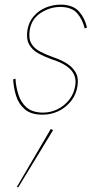

<svg xmlns="http://www.w3.org/2000/svg" viewBox="-20 -488 431 832"><path d="M47 -147Q49 -113 59.5 -79Q70 -45 94.5 -23Q119 -1 165 0Q200 0 230 -15Q260 -30 280.5 -56.5Q301 -83 306 -117Q310 -141 303 -159.5Q296 -178 281.5 -191Q267 -204 247 -214Q227 -224 204 -231Q171 -243 145 -257.5Q119 -272 106 -296Q93 -320 99 -359Q105 -393 126 -417.5Q147 -442 178 -455Q209 -468 244 -468Q297 -467 322.5 -438Q348 -409 357 -368L347 -365Q338 -403 315 -430Q292 -457 243 -458Q196 -458 156.5 -432Q117 -406 109 -359Q103 -322 115.5 -300Q128 -278 154 -264.5Q180 -251 211 -240Q241 -230 267 -214.5Q293 -199 307 -175.5Q321 -152 316 -117Q311 -80 289 -51.5Q267 -23 234.5 -7Q202 9 164 9Q115 9 88 -14Q61 -37 50 -72Q39 -107 37 -144ZM210 76 59 324 53 322 200 71Z"/></svg>

Font: Jost Thin
Style: Italic
Weight: 200
Italic angle: -5°
Version: Version 3.710